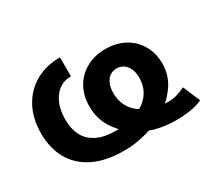

<svg xmlns="http://www.w3.org/2000/svg" viewBox="-113 -750 1054 957"><g transform="rotate(-30 414.5 -271.5)"><path d="M360.4 10.7Q256.3 10.7 185.3 -23.4Q114.3 -57.6 77.9 -120.8Q41.5 -184.1 41.5 -270.5Q41.5 -355 75.4 -418.7Q109.4 -482.4 170.7 -517.6Q231.9 -552.7 313 -552.7V-443.4Q271 -443.4 241.5 -420.7Q211.9 -397.9 196.3 -359.1Q180.7 -320.3 180.7 -271Q180.7 -216.8 200.9 -177.5Q221.2 -138.2 264.2 -117.2Q307.1 -96.2 374.5 -96.2Q418.9 -96.2 460.2 -106.2Q501.5 -116.2 534.2 -137.2Q566.9 -158.2 585.7 -190.9Q604.5 -223.6 604.5 -269Q604.5 -297.9 595 -319.1Q585.4 -340.3 568.6 -352.1Q551.8 -363.8 528.8 -363.8Q506.3 -363.8 489.5 -351.8Q472.7 -339.8 463.4 -317.6Q454.1 -295.4 454.1 -265.6Q454.1 -224.6 469.5 -193.4Q484.9 -162.1 512.7 -140.9Q540.5 -119.6 577.6 -107.9Q599.6 -98.1 625 -94.5Q650.4 -90.8 673.8 -90.8Q697.8 -90.8 722.4 -98.1Q747.1 -105.5 769 -116.7L811 -18.1Q777.3 -2.4 737.5 3.2Q697.8 8.8 660.6 8.8Q596.2 8.8 539.8 -6.6Q483.4 -22 439 -52.7Q386.2 -88.4 351.8 -142.6Q317.4 -196.8 317.4 -266.6Q317.4 -329.1 344.2 -376Q371.1 -422.9 418.9 -449.2Q466.8 -475.6 528.8 -475.6Q591.3 -475.6 638.7 -449.5Q686 -423.3 712.9 -377Q739.7 -330.6 739.7 -270.5Q739.7 -208 706.5 -156.2Q673.3 -104.5 618.2 -66.9Q563 -29.3 495.6 -9.3Q428.2 10.7 360.4 10.7Z"/></g></svg>

Font: Inter Cardless
Style: Bold
Weight: 700
Designer: Rasmus Andersson
Foundry: rsms
Version: Version 4.001;git-9221beed3